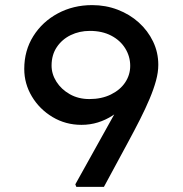

<svg xmlns="http://www.w3.org/2000/svg" viewBox="-20 -732 717 752"><path d="M279 0 275 -10 521 -452 519 -375Q497 -346 472.5 -321.5Q448 -297 421 -279.5Q394 -262 363.5 -252.5Q333 -243 299 -243Q237 -243 186 -273.5Q135 -304 105 -354Q75 -404 75 -462Q75 -534 110.5 -590.5Q146 -647 206.5 -679.5Q267 -712 341 -712Q394 -712 441 -694Q488 -676 523.5 -644Q559 -612 579.5 -569.5Q600 -527 600 -478Q600 -449 591 -416Q582 -383 566 -345Q550 -307 528.5 -264.5Q507 -222 481 -174L387 0ZM330 -344Q378 -344 414.5 -362Q451 -380 470.5 -409.5Q490 -439 490 -474Q490 -511 470.5 -542.5Q451 -574 415.5 -592.5Q380 -611 332 -611Q291 -611 257 -594.5Q223 -578 202.5 -547.5Q182 -517 182 -475Q182 -442 201 -412Q220 -382 253.5 -363Q287 -344 330 -344Z"/></svg>

Font: Lexend Giga
Style: Regular
Weight: 400
Designer: Bonnie Shaver-Troup, Thomas Jockin
Foundry: Lexend
Version: Version 1.007